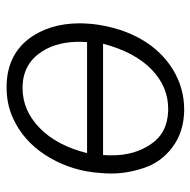

<svg xmlns="http://www.w3.org/2000/svg" viewBox="-18 -560 588 593"><g transform="rotate(-90 276.5 -264.0)"><path d="M38.6 -252.4C37.1 -239.3 36.6 -226.6 36.6 -214.4C36.6 -181.2 42.5 -147.5 54.2 -112.8C65.9 -78.1 86.9 -49.3 117.2 -26.4C147.5 -3.4 184.1 8.8 227.5 10.3C230 10.3 232.4 10.3 234.9 10.3C277.8 10.3 318.4 -1 356 -23.4C431.6 -68.8 484.9 -154.8 498.5 -273.4L500 -296.4C500 -301.3 500.5 -306.6 500.5 -311.5C500.5 -376.5 483.4 -430.2 450.2 -472.7C416.5 -514.6 369.6 -536.6 309.6 -538.1C307.1 -538.1 304.7 -538.1 302.2 -538.1C268.1 -538.1 236.8 -531.7 208 -518.6C161.6 -497.6 124 -464.8 94.7 -419.9C64.9 -374.5 46.9 -324.2 40 -268.6ZM306.6 -488.8C352.5 -487.3 387.7 -467.8 412.6 -430.2C437.5 -392.6 443.4 -348.6 443.4 -314C443.4 -305.7 442.9 -297.9 442.4 -289.6H99.6C115.2 -352.1 141.1 -400.9 177.2 -436C213.4 -471.2 254.4 -488.8 300.3 -488.8C302.2 -488.8 304.7 -488.8 306.6 -488.8ZM230.5 -39.1C184.1 -40.5 149.9 -58.6 127 -92.8C104 -126.5 92.8 -166.5 92.8 -212.4C92.8 -221.2 92.8 -230.5 93.8 -240.2H437.5C420.4 -175.3 394 -125.5 358.4 -90.8C322.8 -56.2 282.2 -39.1 236.8 -39.1C234.9 -39.1 232.4 -39.1 230.5 -39.1Z"/></g></svg>

Font: Roboto Light
Style: Italic
Weight: 300
Italic angle: -12°
Designer: Google
Version: Version 2.137; 2017